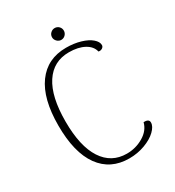

<svg xmlns="http://www.w3.org/2000/svg" viewBox="-198 -944 978 1073"><g transform="rotate(-30 290.5 -408.0)"><path d="M67 -345Q67 -518 133.5 -609.5Q200 -701 321 -701Q372 -701 414 -688.5Q456 -676 479.5 -655.5Q503 -635 503 -614Q503 -603 492.5 -596Q482 -589 468 -592Q460 -628 421 -649.5Q382 -671 322 -671Q222 -671 167.5 -588Q113 -505 113 -345Q113 -185 167.5 -101.5Q222 -18 321 -18Q379 -18 428 -47Q477 -76 489 -124Q504 -125 514 -120Q524 -115 524 -102Q524 -77 496 -50Q468 -23 420.5 -5.5Q373 12 320 12Q199 12 133 -79.5Q67 -171 67 -345ZM283 -790Q283 -806 294.5 -817Q306 -828 321 -828Q337 -828 348 -817Q359 -806 359 -790Q359 -775 348 -763.5Q337 -752 321 -752Q306 -752 294.5 -763.5Q283 -775 283 -790Z"/></g></svg>

Font: Arima Madurai ExtraLight
Style: Regular
Weight: 275
Designer: Joana Correia and Natanael Gama
Foundry: NDISCOVER
Version: Version 1.020